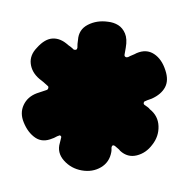

<svg xmlns="http://www.w3.org/2000/svg" viewBox="-54 -773 488 496"><g transform="rotate(10 190.0 -525.0)"><path d="M191 -330Q163 -330 141.5 -347Q120 -364 123 -390Q123 -392 123.5 -397Q124 -402 124 -406Q123 -408 121 -409Q119 -410 117 -408Q113 -406 109.5 -403Q106 -400 102 -398Q79 -383 58 -392.5Q37 -402 22 -426Q8 -448 14 -470.5Q20 -493 42 -506Q48 -509 54 -512.5Q60 -516 66 -519Q69 -521 69 -525Q69 -529 66 -530Q60 -534 54 -537.5Q48 -541 42 -544Q20 -557 13.5 -578.5Q7 -600 22 -622Q38 -648 58 -652.5Q78 -657 100 -643Q104 -641 108 -639Q112 -637 116 -634Q120 -633 122.5 -634.5Q125 -636 125 -640Q124 -645 123.5 -650Q123 -655 123 -660Q120 -687 141 -703Q162 -719 191 -720Q206 -721 218.5 -716Q231 -711 239.5 -698Q248 -685 248 -662Q248 -658 248 -653.5Q248 -649 248 -644Q248 -640 251 -638.5Q254 -637 258 -639Q263 -643 268 -646Q273 -649 278 -653Q301 -668 323 -658.5Q345 -649 359 -622Q372 -598 365.5 -578.5Q359 -559 337 -544Q334 -542 330 -540Q326 -538 322 -535Q319 -534 318.5 -530.5Q318 -527 321 -525Q325 -523 329.5 -521Q334 -519 337 -516Q361 -503 366.5 -477Q372 -451 359 -427Q347 -403 324.5 -393Q302 -383 280 -397Q277 -400 274 -401.5Q271 -403 268 -405Q264 -408 261 -408Q258 -408 257 -405Q256 -402 257 -398.5Q258 -395 258 -390Q258 -363 238.5 -346.5Q219 -330 191 -330Z"/></g></svg>

Font: Winky Sans ExtraBold
Style: Regular
Weight: 800
Designer: Simon Atzbach
Foundry: typofactur
Version: Version 1.205